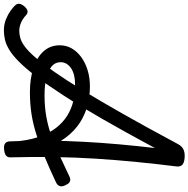

<svg xmlns="http://www.w3.org/2000/svg" viewBox="-17 -964 992 1011"><g transform="rotate(90 479.5 -459.0)"><path d="M135 17Q103 17 77 6.5Q51 -4 32 -17.5Q13 -31 4 -41Q-7 -52 -5.5 -64.5Q-4 -77 9 -92Q22 -106 33 -107.5Q44 -109 54 -100Q73 -82 94.5 -73Q116 -64 138 -64Q156 -64 176.5 -70Q197 -76 221.5 -94.5Q246 -113 277.5 -149.5Q309 -186 351 -246Q393 -306 448.5 -396Q504 -486 574.5 -610.5Q645 -735 734 -901Q744 -919 758.5 -927Q773 -935 795 -935Q824 -935 838.5 -925.5Q853 -916 851 -893Q838 -789 827.5 -682.5Q817 -576 810 -467Q803 -358 801.5 -246Q800 -134 803 -19Q804 -3 794 5.5Q784 14 761 16Q741 18 731 11.5Q721 5 719 -11Q714 -111 715 -208Q716 -305 721 -400.5Q726 -496 734.5 -590.5Q743 -685 754 -778Q669 -620 600.5 -501Q532 -382 477 -297Q422 -212 378.5 -155Q335 -98 300.5 -63.5Q266 -29 237 -11.5Q208 6 183 11.5Q158 17 135 17ZM720 -33Q715 -109 696 -164.5Q677 -220 648 -257.5Q619 -295 582 -317.5Q545 -340 504 -349Q463 -358 422 -358Q394 -358 372.5 -353Q351 -348 335 -337.5Q319 -327 310.5 -313Q302 -299 302 -281Q302 -253 324 -234.5Q346 -216 384.5 -206.5Q423 -197 475 -197Q536 -197 587 -206Q638 -215 686 -232Q734 -249 787.5 -273.5Q841 -298 906 -329Q919 -335 930 -330.5Q941 -326 948 -310Q958 -293 955 -279.5Q952 -266 936 -258Q864 -224 802.5 -198.5Q741 -173 685.5 -155Q630 -137 575.5 -128.5Q521 -120 460 -120Q388 -120 332 -138.5Q276 -157 244.5 -192Q213 -227 213 -277Q213 -312 229.5 -340.5Q246 -369 275.5 -390.5Q305 -412 344.5 -424Q384 -436 430 -436Q478 -436 526.5 -424Q575 -412 619 -384Q663 -356 698 -310Q733 -264 754.5 -197.5Q776 -131 779 -40Z"/></g></svg>

Font: Playwrite DE LA
Style: Regular
Weight: 400
Designer: Veronika Burian, José Scaglione
Foundry: TypeTogether
Version: Version 1.002